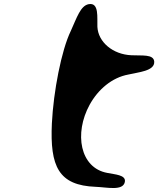

<svg xmlns="http://www.w3.org/2000/svg" viewBox="-20 -940 796 966"><path d="M241 -319C231 -103 274 -7 462 0C518 2 598 22 608 -24C616 -61 556 -62 520 -70C382 -95 352 -269 431 -413C474 -491 544 -550 626 -565C675 -577 759 -582 756 -630C753 -669 692 -659 641 -662C548 -666 474 -728 470 -805C468 -851 480 -929 426 -919C385 -911 367 -852 336 -784C289 -687 249 -480 241 -319Z"/></svg>

Font: Venom Sans
Style: BdObl
Weight: 700
Version: Version 1.001